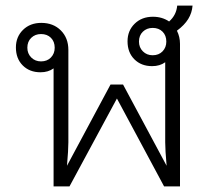

<svg xmlns="http://www.w3.org/2000/svg" viewBox="-20 -668 747 688"><path d="M614 -558Q625 -536 625 -511V0H568L399 -315L229 0H172V-423Q153 -409 125 -409Q86 -409 61.5 -433.5Q37 -458 37 -498Q37 -536 62.5 -561Q88 -586 128 -586Q171 -586 198 -559Q225 -532 225 -489V-158Q225 -131 220 -74L376 -365H421L577 -74Q572 -131 572 -158V-445Q553 -431 525 -431Q486 -431 461.5 -455.5Q437 -480 437 -520Q437 -558 462.5 -583Q488 -608 528 -608Q561 -608 586 -591Q612 -614 615 -648H670Q668 -622 654.5 -600Q641 -578 614 -558ZM576 -519Q576 -541 562.5 -554.5Q549 -568 527 -568Q506 -568 492 -554.5Q478 -541 478 -519Q478 -498 492 -484Q506 -470 527 -470Q549 -470 562.5 -484Q576 -498 576 -519ZM176 -497Q176 -519 162.5 -532.5Q149 -546 127 -546Q106 -546 92 -532.5Q78 -519 78 -497Q78 -476 92 -462Q106 -448 127 -448Q149 -448 162.5 -462Q176 -476 176 -497Z"/></svg>

Font: Sarabun ExtraLight
Style: Regular
Weight: 275
Designer: Suppakit Chalermlarp | Katatrad Co.,Ltd.
Foundry: Cadson Demak Co.,Ltd.
Version: Version 1.000; ttfautohint (v1.6)